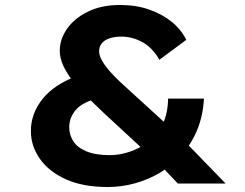

<svg xmlns="http://www.w3.org/2000/svg" viewBox="-20 -737 985 771"><path d="M694 0 624 -74 569 -124 394 -286Q360 -318 328 -349.5Q296 -381 272 -412Q248 -443 234 -473.5Q220 -504 220 -533Q220 -579 249 -621Q278 -663 332.5 -690Q387 -717 462 -717Q527 -717 579.5 -698.5Q632 -680 670 -649Q708 -618 728 -577L620 -497Q592 -546 551.5 -568Q511 -590 468 -590Q443 -590 422.5 -584Q402 -578 390 -564.5Q378 -551 378 -531Q378 -514 390 -493Q402 -472 421.5 -450Q441 -428 462.5 -408Q484 -388 503 -371L676 -213L726 -165L886 0ZM413 14Q313 14 244.5 -17Q176 -48 140 -99.5Q104 -151 104 -211Q104 -280 150 -338.5Q196 -397 289 -432L381 -344Q314 -329 286 -297.5Q258 -266 258 -226Q258 -196 274 -170.5Q290 -145 326.5 -129.5Q363 -114 422 -114Q460 -114 500.5 -127.5Q541 -141 576 -168Q611 -195 632.5 -237.5Q654 -280 655 -341H799Q795 -271 771.5 -214.5Q748 -158 709.5 -115Q671 -72 622.5 -43.5Q574 -15 520.5 -0.5Q467 14 413 14Z"/></svg>

Font: Lexend Mega SemiBold
Style: Regular
Weight: 600
Designer: Bonnie Shaver-Troup, Thomas Jockin
Foundry: Lexend
Version: Version 1.007